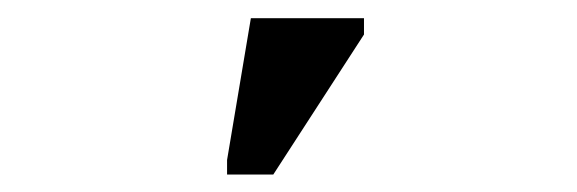

<svg xmlns="http://www.w3.org/2000/svg" viewBox="-20 -780 640 213"><path d="M231.9 -586.4V-602.5L258.3 -759.8H383.8V-741.7L283.2 -586.4Z"/></svg>

Font: Cousine
Style: Bold
Weight: 700
Monospace: yes
Designer: Steve Matteson
Foundry: Ascender Corporation
Version: Version 1.20